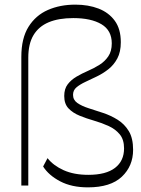

<svg xmlns="http://www.w3.org/2000/svg" viewBox="-20 -800 606 828"><path d="M359 8Q289 8 239.5 -18Q190 -44 166 -82L185 -118Q210 -86 254.5 -66Q299 -46 361 -46Q437 -46 476 -76Q515 -106 515 -160Q515 -198 496.5 -220.5Q478 -243 448.5 -256.5Q419 -270 386 -279.5Q353 -289 323.5 -301Q294 -313 275.5 -332.5Q257 -352 257 -386Q257 -417 272 -436.5Q287 -456 310 -469.5Q333 -483 359.5 -494.5Q386 -506 409 -520.5Q432 -535 447 -557Q462 -579 462 -613Q462 -669 417.5 -695.5Q373 -722 296 -722Q233 -722 190 -704Q147 -686 124.5 -648.5Q102 -611 102 -551V0H72V-555Q72 -635 103 -684.5Q134 -734 186.5 -757Q239 -780 305 -780Q361 -780 405 -763Q449 -746 475 -710.5Q501 -675 501 -618Q501 -576 486 -548Q471 -520 447.5 -501.5Q424 -483 398 -470.5Q372 -458 348.5 -447Q325 -436 310 -423.5Q295 -411 295 -391Q295 -369 313.5 -356Q332 -343 361.5 -333.5Q391 -324 424.5 -313Q458 -302 487.5 -283.5Q517 -265 535.5 -234.5Q554 -204 554 -154Q554 -84 505.5 -38Q457 8 359 8Z"/></svg>

Font: Savate ExtraLight
Style: Regular
Weight: 200
Designer: Max Esnée
Foundry: Plomb Type
Version: Version 2.000